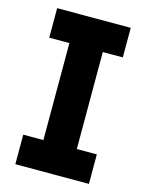

<svg xmlns="http://www.w3.org/2000/svg" viewBox="-111 -791 653 859"><g transform="rotate(15 216.0 -361.5)"><path d="M45.4 -722.7V-585.9H138.7V-136.7H45.4V0H386.2V-136.7H293.5V-585.9H386.2V-722.7Z"/></g></svg>

Font: Giphurs ExtraBold
Style: Regular
Weight: 800
Version: Version 1.000